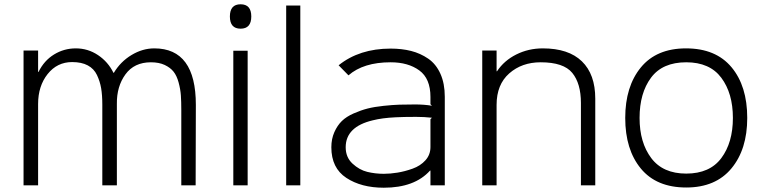

<svg xmlns="http://www.w3.org/2000/svg" viewBox="-20 -866 3566 897"><path d="M895 -376 894 0H827V-351Q827 -392 825 -420.5Q823 -449 814.5 -480.5Q806 -512 791 -531Q776 -550 749.5 -562.5Q723 -575 685 -575Q607 -575 566 -518.5Q525 -462 526 -381V0H458V-377Q458 -422 452.5 -454Q447 -486 433 -515.5Q419 -545 390 -560.5Q361 -576 317 -576Q247 -576 202.5 -520Q158 -464 158 -380V0H90V-630H158V-530H160Q186 -583 232.5 -611.5Q279 -640 334 -640Q391 -640 438 -608.5Q485 -577 510 -526H512Q543 -578 594.5 -609Q646 -640 701 -640Q895 -640 895 -376Z M1137 -629V0H1070V-629ZM1104 -846Q1154 -846 1154 -789Q1154 -732 1104 -732Q1054 -732 1054 -789Q1054 -846 1104 -846Z M1383 -840V0H1317V-840Z M1991 -309 1998 -316Q1962 -320 1924 -320Q1863 -320 1828 -318Q1765 -315 1722 -304Q1595 -274 1595 -178Q1595 -131 1627 -101.5Q1659 -72 1696 -63Q1733 -54 1773 -54Q1803 -54 1837 -59.5Q1871 -65 1907.5 -78Q1944 -91 1967.5 -117Q1991 -143 1991 -179ZM2058 -414V0H1991V-69H1989Q1917 11 1773 11Q1668 11 1598 -35Q1528 -81 1528 -178Q1528 -217 1542 -248.5Q1556 -280 1577 -300.5Q1598 -321 1632 -336Q1666 -351 1697.5 -359Q1729 -367 1772 -371.5Q1815 -376 1846 -377Q1877 -378 1919 -378Q1962 -378 1998 -372L1991 -379V-413Q1991 -499 1939 -537Q1887 -575 1805 -575Q1678 -575 1608 -514L1562 -561Q1659 -639 1805 -639Q1857 -639 1900.5 -628Q1944 -617 1980.5 -592Q2017 -567 2037.5 -521.5Q2058 -476 2058 -414Z M2761 -405V0H2694V-385Q2694 -476 2653.5 -525.5Q2613 -575 2506 -575Q2418 -575 2359 -523Q2300 -471 2300 -376V0H2233V-630H2300V-533H2302Q2335 -583 2392 -611.5Q2449 -640 2516 -640Q2636 -640 2698.5 -579.5Q2761 -519 2761 -405Z M3186 -575Q3075 -575 3021.5 -503Q2968 -431 2968 -315Q2968 -200 3022.5 -127.5Q3077 -55 3186 -55Q3296 -55 3350 -127.5Q3404 -200 3404 -315Q3404 -430 3350 -502.5Q3296 -575 3186 -575ZM3471 -315Q3471 -168 3397 -79Q3323 10 3186 10Q3047 10 2974 -78.5Q2901 -167 2901 -315Q2901 -462 2974 -551Q3047 -640 3185 -640Q3324 -640 3397.5 -552Q3471 -464 3471 -315Z"/></svg>

Font: Sinkin Sans 300 Light
Style: Regular
Weight: 300
Designer: Keith Bates
Foundry: K-Type
Version: Sinkin Sans (version 1.0)  by Keith Bates   •   © 2014   www